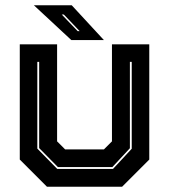

<svg xmlns="http://www.w3.org/2000/svg" viewBox="-20 -708 641 728"><path d="M158 0 55 -103V-540H196.5V-172L227 -141.5H374L404.5 -172V-540H546V-103L443 0ZM197 -67.5H408.5L479.5 -144V-473.5H472.5V-146L406 -74.5H199.5L128.5 -146.5V-473.5H121.5V-144.5ZM374 -556H250.5L108.5 -688H252ZM282 -590 222 -653H214L274.5 -590Z"/></svg>

Font: Tourney Thin ExtraBold
Style: Regular
Weight: 800
Version: Version 1.015